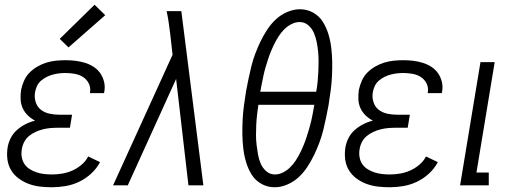

<svg xmlns="http://www.w3.org/2000/svg" viewBox="-20 -782 2178 810"><path d="M199 8Q173 8 148 5Q123 2 100.5 -6.5Q78 -15 59 -29Q40 -43 27.5 -63Q15 -83 11.5 -108Q8 -133 12 -159Q15 -179 25 -199Q35 -219 51.5 -233.5Q68 -248 87.5 -258Q107 -268 128 -273Q111 -282 97.5 -295Q84 -308 76 -325Q68 -342 67 -362Q66 -382 69 -403Q73 -422 81.5 -441.5Q90 -461 105 -476Q120 -491 138.5 -501.5Q157 -512 176.5 -518Q196 -524 216.5 -526Q237 -528 256 -528Q278 -528 298.5 -525.5Q319 -523 338.5 -517Q358 -511 375 -500Q392 -489 403 -473Q414 -457 419 -437Q424 -417 420 -395Q420 -394 419.5 -392Q419 -390 418 -389H359L360 -393Q363 -413 354.5 -430Q346 -447 330.5 -457Q315 -467 295.5 -470.5Q276 -474 256 -474Q243 -474 230 -472.5Q217 -471 203.5 -467.5Q190 -464 177 -457.5Q164 -451 153 -441.5Q142 -432 136 -419Q130 -406 128 -393Q124 -372 130.5 -351.5Q137 -331 152.5 -319Q168 -307 188.5 -302.5Q209 -298 231 -298H284L275 -243H221Q206 -243 190.5 -241.5Q175 -240 159.5 -236Q144 -232 129 -225Q114 -218 101.5 -207.5Q89 -197 81.5 -182Q74 -167 72 -152Q69 -135 72 -118.5Q75 -102 83.5 -89.5Q92 -77 105.5 -68.5Q119 -60 134 -55Q149 -50 165.5 -48Q182 -46 199 -46Q220 -46 241.5 -49.5Q263 -53 284 -62Q305 -71 323.5 -86.5Q342 -102 352 -122L402 -98Q388 -71 364.5 -49.5Q341 -28 313.5 -15Q286 -2 256.5 3Q227 8 199 8ZM269 -582 232 -618 379 -762 424 -718Z M457 0 708 -551 698 -640Q695 -664 691.5 -688Q688 -712 683 -735H745L838 0H775L723 -449L519 0Z M1139 8Q1108 8 1082.5 -6.5Q1057 -21 1042 -45Q1027 -69 1018.5 -97Q1010 -125 1006.5 -154.5Q1003 -184 1002.5 -214Q1002 -244 1003.5 -274.5Q1005 -305 1009 -335.5Q1013 -366 1018 -397Q1023 -423 1028.5 -450Q1034 -477 1040.5 -503Q1047 -529 1057 -555.5Q1067 -582 1079 -607Q1091 -632 1107 -656.5Q1123 -681 1144 -700.5Q1165 -720 1192 -731.5Q1219 -743 1245 -743Q1276 -743 1301.5 -728.5Q1327 -714 1342 -690Q1357 -666 1365.5 -638Q1374 -610 1377.5 -580.5Q1381 -551 1381.5 -521Q1382 -491 1380.5 -460.5Q1379 -430 1375 -399.5Q1371 -369 1366 -338Q1361 -312 1355.5 -285Q1350 -258 1343.5 -232Q1337 -206 1327 -179.5Q1317 -153 1305 -128Q1293 -103 1277 -78.5Q1261 -54 1240 -34.5Q1219 -15 1192 -3.5Q1165 8 1139 8ZM1078 -395H1314Q1318 -416 1320 -437.5Q1322 -459 1323 -480Q1324 -501 1324 -522.5Q1324 -544 1322 -564.5Q1320 -585 1316 -605Q1312 -625 1304 -643.5Q1296 -662 1280.5 -675.5Q1265 -689 1244 -689Q1227 -689 1210 -680.5Q1193 -672 1179.5 -658.5Q1166 -645 1156 -629.5Q1146 -614 1138 -598Q1130 -582 1123 -565Q1116 -548 1110.5 -531Q1105 -514 1100 -497Q1095 -480 1091.5 -463Q1088 -446 1084.5 -429Q1081 -412 1078 -395ZM1140 -46Q1157 -46 1174 -54.5Q1191 -63 1204.5 -76.5Q1218 -90 1228 -105.5Q1238 -121 1246 -137Q1254 -153 1261 -170Q1268 -187 1273.5 -204Q1279 -221 1284 -238Q1289 -255 1293 -272Q1297 -289 1300 -306Q1303 -323 1306 -340H1070Q1067 -319 1064.5 -297.5Q1062 -276 1061 -255Q1060 -234 1060 -212.5Q1060 -191 1062.5 -170.5Q1065 -150 1068.5 -130Q1072 -110 1080 -91.5Q1088 -73 1103.5 -59.5Q1119 -46 1140 -46Z M1624 8Q1598 8 1573 5Q1548 2 1525.5 -6.5Q1503 -15 1484 -29Q1465 -43 1452.5 -63Q1440 -83 1436.5 -108Q1433 -133 1437 -159Q1440 -179 1450 -199Q1460 -219 1476.5 -233.5Q1493 -248 1512.5 -258Q1532 -268 1553 -273Q1536 -282 1522.5 -295Q1509 -308 1501 -325Q1493 -342 1492 -362Q1491 -382 1494 -403Q1498 -422 1506.5 -441.5Q1515 -461 1530 -476Q1545 -491 1563.5 -501.5Q1582 -512 1601.5 -518Q1621 -524 1641.5 -526Q1662 -528 1681 -528Q1703 -528 1723.5 -525.5Q1744 -523 1763.5 -517Q1783 -511 1800 -500Q1817 -489 1828 -473Q1839 -457 1844 -437Q1849 -417 1845 -395Q1845 -394 1844.5 -392Q1844 -390 1843 -389H1784L1785 -393Q1788 -413 1779.5 -430Q1771 -447 1755.5 -457Q1740 -467 1720.5 -470.5Q1701 -474 1681 -474Q1668 -474 1655 -472.5Q1642 -471 1628.5 -467.5Q1615 -464 1602 -457.5Q1589 -451 1578 -441.5Q1567 -432 1561 -419Q1555 -406 1553 -393Q1549 -372 1555.5 -351.5Q1562 -331 1577.5 -319Q1593 -307 1613.5 -302.5Q1634 -298 1656 -298H1709L1700 -243H1646Q1631 -243 1615.5 -241.5Q1600 -240 1584.5 -236Q1569 -232 1554 -225Q1539 -218 1526.5 -207.5Q1514 -197 1506.5 -182Q1499 -167 1497 -152Q1494 -135 1497 -118.5Q1500 -102 1508.5 -89.5Q1517 -77 1530.5 -68.5Q1544 -60 1559 -55Q1574 -50 1590.5 -48Q1607 -46 1624 -46Q1645 -46 1666.5 -49.5Q1688 -53 1709 -62Q1730 -71 1748.5 -86.5Q1767 -102 1777 -122L1827 -98Q1813 -71 1789.5 -49.5Q1766 -28 1738.5 -15Q1711 -2 1681.5 3Q1652 8 1624 8Z M1921 0 2007 -520H2067L1990 -54H2042V0Z"/></svg>

Font: Iosevka QP Light
Style: Italic
Weight: 300
Italic angle: -9°
Designer: Belleve Invis
Foundry: Belleve Invis
Version: Version 20.0.0; ttfautohint (v1.8.4)